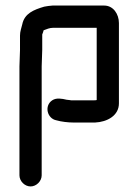

<svg xmlns="http://www.w3.org/2000/svg" viewBox="-20 -465 498 691"><path d="M130 166V-226C130 -239 132 -273 132 -286V-341C134 -346 136 -351 137 -356C148 -360 158 -365 172 -365H328V-105C325 -104 322 -104 319 -104H236C232 -105 227 -105 220 -106C203 -110 183 -114 168 -104C138 -84 150 -38 183 -32C200 -27 225 -24 245 -24H322C366 -26 408 -49 408 -93V-382C408 -414 388 -445 355 -445H169C158 -444 148 -443 139 -441C102 -430 68 -417 60 -377C57 -364 52 -352 52 -337V-285C52 -272 50 -239 50 -226V166C50 187 69 206 90 206C111 206 130 187 130 166Z"/></svg>

Font: Electronic
Style: ExBd
Weight: 800
Version: Version 1.011